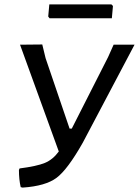

<svg xmlns="http://www.w3.org/2000/svg" viewBox="-20 -844 631 872"><path d="M486 -824 493 -817 488 -761H205L199 -769L204 -824ZM66 -72 69 -79Q147 -89 183.5 -104Q220 -119 247 -156L71 -641L172 -642L187 -580L296 -260H306L471 -585L496 -641H591L356 -196Q287 -74 237 -36.5Q187 1 83 8L74 6Q66 -29 66 -72Z"/></svg>

Font: Alegreya Sans SC Medium
Style: Italic
Weight: 500
Italic angle: -7°
Designer: Juan Pablo del Peral
Foundry: Huerta Tipografica
Version: Version 2.007